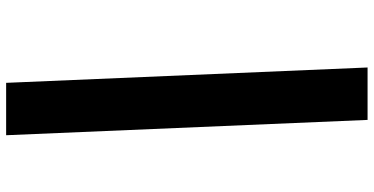

<svg xmlns="http://www.w3.org/2000/svg" viewBox="-306 -684 1177 604"><g transform="rotate(90 282.0 -381.5)"><path d="M356.7 -949.8H191.8L240.1 187.2H404.9Z"/></g></svg>

Font: Poppins Devanagari Thin
Style: Italic
Weight: 100
Italic angle: -10°
Designer: Ninad Kale (Devanagari), Jonny Pinhorn (Latin)
Foundry: Indian Type Foundry
Version: 4.005